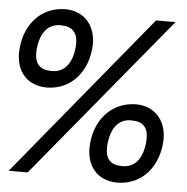

<svg xmlns="http://www.w3.org/2000/svg" viewBox="-52 -757 796 817"><g transform="rotate(5 346.5 -348.0)"><path d="M491 -62C445 -62 422 -85 422 -133C424 -209 456 -262 518 -259C564 -259 587 -236 587 -188C585 -112 553 -59 491 -62ZM659 -191C659 -270 612 -329 528 -329C422 -327 350 -243 348 -127C348 -47 394 10 481 10C586 8 656 -76 659 -191ZM156 -439C110 -439 87 -463 87 -510C89 -586 121 -639 183 -636C229 -636 253 -612 253 -564C251 -488 218 -436 156 -439ZM95 0 666 -692H583L14 0ZM324 -568C324 -647 277 -706 193 -706C87 -704 16 -620 14 -504C14 -424 60 -367 146 -367C251 -369 321 -453 324 -568Z"/></g></svg>

Font: Cantarell
Style: Oblique
Weight: 400
Italic angle: -8°
Designer: Dave Crossland
Version: Version 0.024